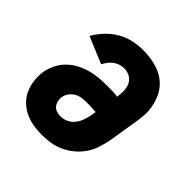

<svg xmlns="http://www.w3.org/2000/svg" viewBox="-148 -663 796 796"><g transform="rotate(45 250.0 -265.0)"><path d="M204 8Q178 8 152.5 3.5Q127 -1 104.5 -12Q82 -23 64.5 -40.5Q47 -58 37 -81Q27 -104 24 -129.5Q21 -155 25 -181Q29 -205 40.5 -228Q52 -251 70 -269Q88 -287 111 -299Q134 -311 158 -317.5Q182 -324 206 -326Q230 -328 254 -328Q269 -328 284 -327.5Q299 -327 314 -325Q317 -343 316.5 -361.5Q316 -380 309 -395.5Q302 -411 286.5 -420Q271 -429 253 -429Q241 -429 228.5 -425.5Q216 -422 205 -414Q194 -406 186 -395.5Q178 -385 172 -373L55 -422Q70 -449 91.5 -471.5Q113 -494 139.5 -509.5Q166 -525 195 -531.5Q224 -538 253 -538Q276 -538 298.5 -535Q321 -532 342 -524.5Q363 -517 380.5 -505Q398 -493 411.5 -476Q425 -459 433 -439Q441 -419 445 -396.5Q449 -374 447.5 -351Q446 -328 442 -305L421 -175Q416 -150 408 -125.5Q400 -101 385 -79Q370 -57 349 -39.5Q328 -22 304 -11Q280 0 254.5 4Q229 8 204 8ZM205 -101Q222 -101 238.5 -108.5Q255 -116 266 -130Q277 -144 283 -160.5Q289 -177 292 -193L296 -217Q282 -218 268 -218.5Q254 -219 241 -219Q227 -219 213 -217Q199 -215 186.5 -208Q174 -201 165 -189Q156 -177 153 -163Q151 -151 153.5 -139Q156 -127 163 -118Q170 -109 181.5 -105Q193 -101 205 -101Z"/></g></svg>

Font: Iosevka Slab Heavy
Style: Italic
Weight: 900
Italic angle: -9°
Monospace: yes
Designer: Belleve Invis
Foundry: Belleve Invis
Version: Version 11.1.0; ttfautohint (v1.8.3)